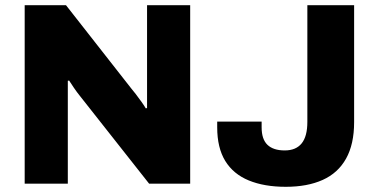

<svg xmlns="http://www.w3.org/2000/svg" viewBox="-20 -707 1456 739"><path d="M75 0V-687H234L484 -368Q491 -360 502.5 -345Q514 -330 525 -314.5Q536 -299 541 -290L546 -291Q546 -313 546 -333.5Q546 -354 546 -368V-687H712V0H554L289 -336Q276 -352 264.5 -369Q253 -386 246 -397L241 -396Q241 -380 241 -363.5Q241 -347 241 -336V0ZM1080 12Q997 12 937.5 -12.5Q878 -37 847 -87.5Q816 -138 816 -217V-239H987V-217Q987 -171 1009.5 -149.5Q1032 -128 1076 -128Q1119 -128 1141 -155Q1163 -182 1163 -238V-687H1343V-237Q1343 -152 1312 -96.5Q1281 -41 1222 -14.5Q1163 12 1080 12Z"/></svg>

Font: Archivo SemiBold ExtraBold
Style: Regular
Weight: 800
Version: Version 2.001